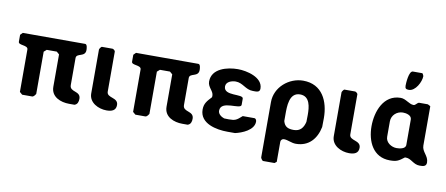

<svg xmlns="http://www.w3.org/2000/svg" viewBox="-80 -1105 3803 1637"><g transform="rotate(10 1821.5 -286.5)"><path d="M383 -393V-113C383 -24 469 7 540 7H587C613 -1 620 -25 620 -50C620 -121 527 -89 527 -153V-387C527 -433 607 -406 607 -470C607 -479 606 -520 587 -520H47L27 -500V-440C27 -407 110 -427 110 -387V-20L133 0H220C227 0 236 -8 240 -13C243 -17 250 -26 250 -27V-393L273 -413H360Z M945 -53C945 -122 847 -95 847 -153V-500C847 -507 831 -520 824 -520H731C726 -520 711 -499 711 -493V-113C711 -32 795 7 864 7C908 7 945 -5 945 -53Z M1363 -393V-113C1363 -24 1449 7 1520 7H1567C1593 -1 1600 -25 1600 -50C1600 -121 1507 -89 1507 -153V-387C1507 -433 1587 -406 1587 -470C1587 -479 1586 -520 1567 -520H1027L1007 -500V-440C1007 -407 1090 -427 1090 -387V-20L1113 0H1200C1207 0 1216 -8 1220 -13C1223 -17 1230 -26 1230 -27V-393L1253 -413H1340Z M1670 -143C1670 -21 1816 7 1911 7H1977C2036 -6 2137 -46 2137 -120C2137 -131 2131 -147 2117 -147H2017C1970 -105 1960 -99 1904 -99C1898 -99 1870 -100 1864 -100C1840 -108 1810 -128 1810 -157C1810 -253 1991 -195 1991 -240V-293C1991 -337 1824 -284 1824 -370C1824 -412 1874 -427 1907 -427C1970 -427 2000 -373 2064 -373C2093 -373 2125 -368 2125 -404C2125 -502 1983 -534 1908 -534C1815 -534 1683 -501 1683 -388C1683 -337 1732 -315 1732 -273C1732 -271 1731 -262 1731 -260C1695 -221 1670 -196 1670 -143Z M2473 -534C2350 -534 2233 -436 2233 -307V173C2233 179 2248 200 2253 200H2353L2370 187V13C2370 -2 2383 -14 2397 -14C2433 -14 2463 7 2503 7C2614 7 2679 -68 2700 -173C2700 -185 2701 -238 2701 -250C2701 -394 2639 -534 2473 -534ZM2373 -167V-223C2373 -292 2371 -414 2467 -414C2554 -414 2561 -319 2561 -253C2561 -244 2560 -202 2560 -193C2548 -141 2521 -106 2465 -106C2417 -106 2386 -118 2373 -167Z M3045 -53C3045 -122 2947 -95 2947 -153V-500C2947 -507 2931 -520 2924 -520H2831C2826 -520 2811 -499 2811 -493V-113C2811 -32 2895 7 2964 7C3008 7 3045 -5 3045 -53Z M3553 -520H3480C3462 -520 3453 -493 3434 -493C3395 -493 3362 -534 3317 -534C3168 -534 3113 -379 3113 -253C3113 -122 3171 7 3317 7C3376 7 3392 -3 3440 -40H3450C3494 -40 3521 7 3574 7C3602 7 3633 7 3633 -30C3633 -88 3577 -112 3577 -167V-507C3574 -509 3557 -520 3553 -520ZM3357 -414C3383 -414 3433 -405 3433 -367V-147C3433 -110 3376 -106 3355 -106C3312 -106 3260 -137 3260 -187V-320C3260 -375 3306 -414 3357 -414ZM3460 -773H3380C3344 -773 3339 -662 3339 -645C3339 -620 3347 -613 3372 -613C3429 -613 3474 -700 3474 -750C3474 -751 3466 -773 3460 -773Z"/></g></svg>

Font: Asimov Print
Style: C
Weight: 500
Designer: Google
Version: Version 2.000980: 2014